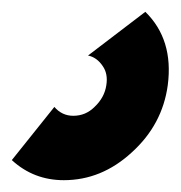

<svg xmlns="http://www.w3.org/2000/svg" viewBox="-40 -95 306 325"><path d="M206 -75 109 -1Q124 2 134 17Q143 30 140 49Q137 70 120 86Q105 101 84 101Q65 101 52 86Q52 86 34 108.5Q16 131 -20 176Q17 210 68 210Q132 210 183 163Q235 116 244 49Q254 -28 206 -75Z"/></svg>

Font: Unageo
Style: ExtraBold-Italic
Weight: 800
Designer: Richard Sepsi
Foundry: Richard Sepsi
Version: Version 2.000